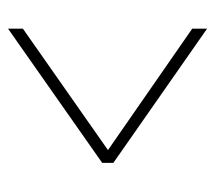

<svg xmlns="http://www.w3.org/2000/svg" viewBox="-48 -590 522 465"><g transform="rotate(-90 212.5 -358.0)"><path d="M375 -117 50 -344V-371L375 -599V-563L81 -357L375 -153Z"/></g></svg>

Font: Noto Serif Myanmar ExtraCondensed Thin
Style: Regular
Weight: 100
Width: 2
Designer: Ben Mitchell and the Monotype Design Team
Foundry: Monotype Imaging Inc.
Version: Version 2.106; ttfautohint (v1.8.4.7-5d5b)